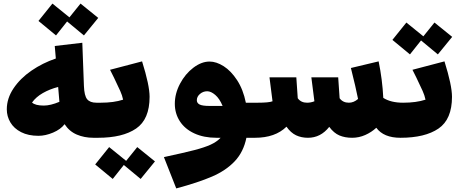

<svg xmlns="http://www.w3.org/2000/svg" viewBox="-20 -770 2591 1073"><path d="M548 -79 528 0H502Q451 0 409 -18Q367 -36 341 -76Q319 -47 276.5 -29Q234 -11 195 -11Q138 -11 98 -31.5Q58 -52 38 -86Q18 -120 18 -159Q18 -220 55.5 -276Q93 -332 155.5 -375Q218 -418 292 -443L286 -513L440 -531L449 -290Q451 -235 467 -215.5Q483 -196 519 -196H543ZM225 -180Q262 -180 312 -201L305 -284Q258 -272 219.5 -250Q181 -228 159 -197Q177 -180 225 -180ZM449 -572 355 -650 293 -572 195 -653 273 -750 368 -673 430 -750 529 -670Z M508 -85 543 -196Q616 -196 668 -213Q663 -237 652 -261.5Q641 -286 617 -336L595 -380L774 -427Q816 -293 816 -229Q816 -103 740.5 -51.5Q665 0 528 0ZM766 230 672 152 610 230 512 149 590 52 685 129 747 52 846 132Z M1405 0H1357Q1341 79 1292 131Q1243 183 1165.5 216.5Q1088 250 965 283L896 108Q1012 83 1067.5 68.5Q1123 54 1157 38.5Q1191 23 1213 0H1190Q1119 0 1066 -24.5Q1013 -49 985 -92.5Q957 -136 957 -190Q957 -247 986 -302Q1015 -357 1060.5 -391.5Q1106 -426 1151 -426Q1189 -426 1230 -400Q1271 -374 1305 -322Q1339 -270 1354 -196H1420L1425 -78ZM1224 -178Q1207 -219 1183 -239.5Q1159 -260 1138 -260Q1115 -260 1097.5 -245Q1080 -230 1080 -210Q1080 -194 1095.5 -186Q1111 -178 1151 -178Z M2238 -82 2218 0Q2124 0 2083 -56Q2056 -31 2021 -15.5Q1986 0 1948 0Q1908 0 1877 -13Q1846 -26 1820 -61Q1772 0 1701 0Q1664 0 1634.5 -14Q1605 -28 1581 -62Q1518 0 1405 0L1385 -81L1420 -196Q1483 -196 1503 -204L1486 -338H1636L1644 -221Q1662 -196 1696 -196Q1717 -196 1737 -204L1720 -338H1870L1878 -221Q1896 -196 1930 -196Q1957 -196 1981 -217Q1976 -243 1965 -291Q1954 -339 1941 -390L2096 -427Q2117 -325 2122 -223Q2164 -196 2233 -196Z M2198 -85 2233 -196Q2306 -196 2358 -213Q2353 -237 2342 -261.5Q2331 -286 2307 -336L2285 -380L2464 -427Q2506 -293 2506 -229Q2506 -103 2430.5 -51.5Q2355 0 2218 0ZM2427 -466 2333 -544 2271 -466 2173 -547 2251 -644 2346 -567 2408 -644 2507 -564Z"/></svg>

Font: FiraGO Heavy
Style: Italic
Weight: 900
Italic angle: -8°
Designer: bBox Type GmbH
Foundry: bBox Type GmbH
Version: Version 1.001